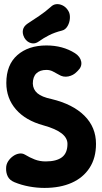

<svg xmlns="http://www.w3.org/2000/svg" viewBox="-20 -906 501 942"><path d="M451 -200Q451 -131 419.5 -82.5Q388 -34 331.5 -9Q275 16 198 16Q161 16 123 9Q85 2 51 -12Q27 -22 18 -40.5Q9 -59 10 -81Q10 -99 19.5 -114Q29 -129 43.5 -139.5Q58 -150 74 -152.5Q90 -155 103 -147Q126 -133 150.5 -123.5Q175 -114 204 -114Q257 -114 284 -134.5Q311 -155 311 -200Q311 -229 282.5 -251.5Q254 -274 193 -291Q105 -315 58 -369.5Q11 -424 11 -499Q11 -588 65 -635.5Q119 -683 208 -683Q288 -683 348 -645Q374 -628 378.5 -603.5Q383 -579 362 -559L357 -554Q340 -536 315 -531Q290 -526 268 -540Q254 -548 239.5 -555.5Q225 -563 208 -563Q176 -563 158.5 -546Q141 -529 141 -496Q142 -467 163.5 -448.5Q185 -430 233 -420Q337 -395 394 -338.5Q451 -282 451 -200ZM171 -703Q152 -689 132 -694.5Q112 -700 100 -720L99 -722Q89 -741 92.5 -759Q96 -777 115 -790Q144 -809 173 -828.5Q202 -848 229 -872Q241 -884 256 -885.5Q271 -887 286 -880Q301 -873 311 -859L315 -853Q324 -839 323 -817.5Q322 -796 311.5 -778Q301 -760 284 -756Q248 -747 220.5 -733Q193 -719 171 -703Z"/></svg>

Font: Winky Sans SemiBold
Style: Regular
Weight: 600
Designer: Simon Atzbach
Foundry: typofactur
Version: Version 1.205